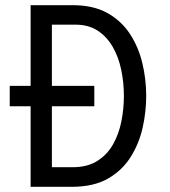

<svg xmlns="http://www.w3.org/2000/svg" viewBox="-20 -720 656 740"><path d="M17.5 -310.5V-389H343.5V-310.5ZM98 0V-700H261Q339.5 -700 393.5 -670Q447.5 -640 480.5 -589.8Q513.5 -539.5 528.5 -477.2Q543.5 -415 543.5 -350Q543.5 -289.5 529.8 -228Q516 -166.5 483.5 -114.8Q451 -63 395.8 -31.5Q340.5 0 257 0ZM180 -75.5H259.5Q317 -75.5 355.2 -99.8Q393.5 -124 416 -164.2Q438.5 -204.5 448 -253Q457.5 -301.5 457.5 -350Q457.5 -402 447.2 -451Q437 -500 414.5 -539.2Q392 -578.5 356.5 -601.8Q321 -625 270.5 -625H180Z"/></svg>

Font: Overpass Mono
Style: Regular
Weight: 400
Designer: Delve Withrington, Dave Bailey
Foundry: Delve Fonts LLC
Version: Version 4.000